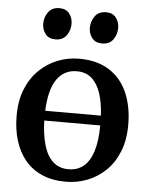

<svg xmlns="http://www.w3.org/2000/svg" viewBox="-56 -843 700 900"><g transform="rotate(5 294.0 -393.0)"><path d="M287.5 11Q223 11 174.8 -10.2Q126.5 -31.5 94.8 -70.2Q63 -109 47 -161.8Q31 -214.5 31 -277.5Q31 -349 53.2 -403.5Q75.5 -458 113.8 -494.8Q152 -531.5 200 -550.2Q248 -569 299.5 -569Q386 -569 443 -532Q500 -495 528 -429.8Q556 -364.5 556 -280.5Q556 -208.5 534 -153.8Q512 -99 473.8 -62.5Q435.5 -26 387.5 -7.5Q339.5 11 287.5 11ZM295 -48.5Q336.5 -48.5 365.5 -72.2Q394.5 -96 409.8 -144.2Q425 -192.5 425.5 -266H162Q164 -201 178 -151.8Q192 -102.5 220.8 -75.5Q249.5 -48.5 295 -48.5ZM162.5 -312H424.5Q421.5 -371.5 407 -415.8Q392.5 -460 365 -484.8Q337.5 -509.5 294.5 -509.5Q235 -509.5 200.8 -461Q166.5 -412.5 162.5 -312ZM179.5 -649.5Q149.5 -649.5 133.5 -670Q117.5 -690.5 117.5 -717.5Q117.5 -749 135.2 -773Q153 -797 187 -797H188Q218.5 -797 234.2 -776.5Q250 -756 250 -728.5Q250 -697.5 232.5 -673.5Q215 -649.5 180.5 -649.5ZM399 -649.5Q369 -649.5 353 -670Q337 -690.5 337 -717.5Q337 -749 354.8 -773Q372.5 -797 407 -797H408Q438 -797 453.8 -776.5Q469.5 -756 469.5 -728.5Q469.5 -697.5 452.2 -673.5Q435 -649.5 400 -649.5Z"/></g></svg>

Font: Merriweather 20pt SemiBold
Style: Regular
Weight: 600
Version: Version 2.100